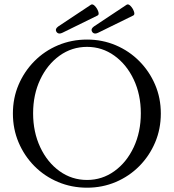

<svg xmlns="http://www.w3.org/2000/svg" viewBox="-20 -860 808 893"><path d="M385 13Q313 13 250 -13.5Q187 -40 140 -87.5Q93 -135 66.5 -197.5Q40 -260 40 -332Q40 -404 66.5 -466Q93 -528 140 -575.5Q187 -623 250 -649.5Q313 -676 385 -676Q456 -676 518.5 -649.5Q581 -623 628 -575.5Q675 -528 701.5 -466Q728 -404 728 -332Q728 -260 701.5 -197.5Q675 -135 628 -87.5Q581 -40 518.5 -13.5Q456 13 385 13ZM385 -23Q455 -23 512 -64Q569 -105 602 -175.5Q635 -246 635 -333Q635 -420 602 -490Q569 -560 512 -601Q455 -642 385 -642Q314 -642 257 -601Q200 -560 167 -490Q134 -420 134 -333Q134 -246 167 -175.5Q200 -105 257 -64Q314 -23 385 -23ZM257 -704Q246 -704 241 -715Q236 -726 251 -737L403 -838Q411 -843 421.5 -832Q432 -821 437 -806.5Q442 -792 434 -788L271 -708Q263 -704 257 -704ZM423 -704Q412 -704 407 -715Q402 -726 417 -737L569 -838Q577 -843 587.5 -832Q598 -821 603 -806.5Q608 -792 600 -788L437 -708Q429 -704 423 -704Z"/></svg>

Font: Junicode SmExp
Style: Regular
Weight: 400
Width: 6
Designer: Peter S. Baker
Version: Version 2.205; ttfautohint (v1.8.4)